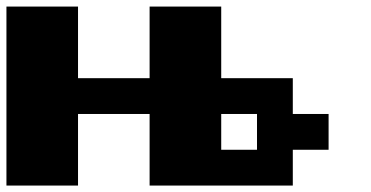

<svg xmlns="http://www.w3.org/2000/svg" viewBox="-20 -576 1151 596"><path d="M888.9 -222.2H1000V-111.1H888.9V0H444.4V-222.2H222.2V0H0V-555.6H222.2V-333.3H444.4V-555.6H666.7V-333.3H888.9ZM777.8 -111.1V-222.2H666.7V-111.1Z"/></svg>

Font: Pixeloid Sans
Style: Bold
Weight: 700
Monospace: yes
Designer: GGBot
Version: 0.3